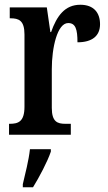

<svg xmlns="http://www.w3.org/2000/svg" viewBox="-20 -567 454 808"><path d="M18 0H278V-46H255C222 -46 198 -54 198 -113V-276C198 -366 221 -470 267 -470C298 -470 306 -444 306 -389C368 -389 401 -416 401 -465C401 -513 375 -547 318 -547C253 -547 219 -500 195 -432H192L177 -536H21V-490H24C59 -490 83 -481 83 -422V-118C83 -55 57 -46 21 -46H18ZM76 208V221H119C145 179 180 113 194 71V61H106C101 108 86 165 76 208Z"/></svg>

Font: Noto Serif Sinhala ExtraCondensed SemiBold
Style: Regular
Weight: 600
Width: 2
Designer: Jelle Bosma - Monotype Design Team
Foundry: Monotype Imaging Inc.
Version: Version 2.007